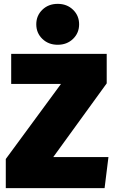

<svg xmlns="http://www.w3.org/2000/svg" viewBox="-20 -975 597 995"><path d="M533 -543 256 -161H542L522 0H10V-151L296 -540H38V-696H533ZM390 -849Q390 -804 358.5 -773.5Q327 -743 279 -743Q231 -743 199.5 -773.5Q168 -804 168 -849Q168 -894 199.5 -924.5Q231 -955 279 -955Q327 -955 358.5 -924.5Q390 -894 390 -849Z"/></svg>

Font: FiraGO Heavy
Style: Regular
Weight: 900
Designer: bBox Type
Foundry: bBox Type GmbH
Version: Version 1.001